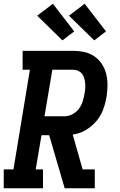

<svg xmlns="http://www.w3.org/2000/svg" viewBox="-24 -1007 644 1027"><path d="M-4 0V-101H48L136 -634H97V-735H367Q398 -735 427.5 -728.5Q457 -722 481 -705.5Q505 -689 521 -664.5Q537 -640 544 -611.5Q551 -583 551 -552Q551 -521 546 -490Q542 -467 535.5 -444Q529 -421 518 -399Q507 -377 490.5 -358Q474 -339 454 -324Q434 -309 411 -299.5Q388 -290 365 -287L418 -101H483V0H322L239 -284H198L167 -101H206V0ZM214 -385H320Q342 -385 362.5 -395.5Q383 -406 397 -424Q411 -442 418 -463.5Q425 -485 428 -506Q431 -520 432 -534.5Q433 -549 431.5 -562.5Q430 -576 426.5 -589Q423 -602 414.5 -612.5Q406 -623 393.5 -628.5Q381 -634 367 -634H256ZM480 -791 345 -923 429 -987 543 -839ZM310 -791 175 -923 259 -987 373 -839Z"/></svg>

Font: Iosevka Etoile Oblique
Style: Bold
Weight: 700
Italic angle: -9°
Designer: Belleve Invis
Foundry: Belleve Invis
Version: Version 15.5.2; ttfautohint (v1.8.4)